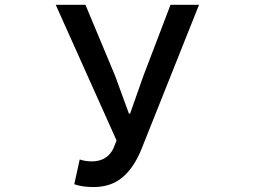

<svg xmlns="http://www.w3.org/2000/svg" viewBox="-20 -756 1040 789"><path d="M364.3 12.7Q317.4 12.7 285.2 1L307.6 -100.6Q331.1 -92.8 357.4 -92.8Q418.9 -92.8 445.3 -144.5L459 -178.7L209 -736.3H331.1L453.1 -444.3L509.8 -289.1H514.6L569.3 -444.3L680.7 -736.3H797.9L561.5 -143.6Q530.3 -66.4 482.9 -26.9Q435.5 12.7 364.3 12.7Z"/></svg>

Font: Gen Shin Gothic Monospace Medium
Style: Regular
Weight: 500
Designer: [Source Han Sans]
Ryoko NISHIZUKA  (kana & ideographs); Paul D. Hunt (Latin, Greek & Cyrillic); Wenlong ZHANG  (bopomofo
Version: Version 1.002.20150607